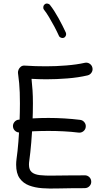

<svg xmlns="http://www.w3.org/2000/svg" viewBox="-20 -1057 596 1093"><path d="M54 -334.9Q55.8 -319.9 67.8 -310.6Q79.8 -301.3 94.8 -303Q135.9 -308.2 174.9 -309.9Q213.9 -311.6 256.3 -311.6Q300 -311.6 342.6 -309.4Q385.1 -307.3 427.4 -302.1Q442.3 -300.3 454.3 -309.6Q466.4 -319 468.1 -333.9Q469.9 -348.9 460.5 -360.9Q451 -372.9 436.1 -374.7Q391.9 -380.1 347 -382.8Q302 -385.6 256.3 -385.6Q212.8 -385.6 171.3 -383.3Q129.8 -381 85.9 -375.7Q70.9 -373.9 61.6 -361.9Q52.2 -349.9 54 -334.9ZM506 -671.8Q502.7 -686.5 489.8 -694.7Q476.8 -702.9 462 -699.3Q416.4 -689.1 357.8 -684.4Q299.2 -679.6 242.7 -679.6Q212.5 -679.6 181.9 -680.5Q151.4 -681.5 120.8 -683.5Q107.6 -684.5 98.5 -677.3Q89.5 -670.1 85.5 -660.1Q81.6 -650.1 82.3 -642.3Q86.7 -610 89.1 -583.8Q91.4 -557.6 92.4 -530.5Q93.4 -503.5 93.4 -468.8Q93.4 -418.2 91.2 -361.4Q89 -304.6 84.7 -250Q80.4 -195.5 74 -151Q72.9 -142.4 72.4 -134.8Q71.9 -127.2 71.9 -119.6Q71.9 -70.2 91.9 -42.1Q111.8 -14 145.4 -1.3Q179.1 11.5 220.4 14.4Q261.7 17.3 305.1 15.9Q348.5 14.5 387.2 14.5Q406.7 14.5 425.6 14.5Q444.5 14.5 463 14Q478.4 13.7 489.1 2.8Q499.8 -8.1 499.4 -23Q499.2 -38.5 488.3 -48.9Q477.3 -59.3 461.9 -59Q444 -58.5 425.4 -58.5Q406.7 -58.5 387.2 -58.5Q328 -58.5 282.8 -57.4Q237.7 -56.4 206.8 -60Q176 -63.6 160.5 -77.1Q144.9 -90.6 144.9 -119.6Q144.9 -131.2 146.7 -141.8Q153.2 -188.7 157.8 -244.5Q162.5 -300.4 164.9 -358.3Q167.4 -416.3 167.4 -468.8Q167.4 -510.2 165.3 -541.3Q163.3 -572.3 159.5 -608.2Q180 -607.1 201 -606.4Q222 -605.6 242.7 -605.6Q301.9 -605.6 363.9 -610.6Q425.8 -615.5 478.4 -627.8Q493 -631.3 501.3 -644.2Q509.5 -657 506 -671.8ZM234.3 -1032.2Q227.7 -1027 226.4 -1017.8Q225.2 -1008.5 230.5 -1001.7Q243.9 -984.9 259.2 -959.3Q274.6 -933.7 289.4 -905.8Q304.2 -877.9 315.2 -853.4Q318.7 -845.4 327.3 -842.2Q335.9 -838.9 343.9 -842.4Q351.9 -845.9 355.1 -854.6Q358.3 -863.2 354.9 -871.2Q337.4 -909.5 312.8 -954.2Q288.2 -998.8 264.6 -1028.6Q259.4 -1035.4 250.2 -1036.6Q241 -1037.8 234.3 -1032.2Z"/></svg>

Font: Mikhak VF
Style: Regular
Weight: 100
Designer: Amin Abedi
Version: Version 3.001